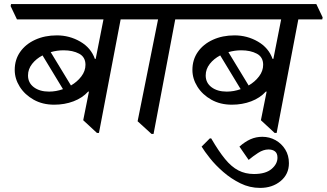

<svg xmlns="http://www.w3.org/2000/svg" viewBox="-20 -640 1598 939"><path d="M245 -128Q188 -128 144.5 -152.5Q101 -177 76.5 -216Q52 -255 52 -298Q52 -348 78.5 -386Q105 -424 152 -445.5Q199 -467 258 -467Q320 -467 372.5 -436.5Q425 -406 444 -352H448L486 -545H63L32 -610L34 -620H658L689 -555L687 -545H570L464 10H454L387 -52L415 -192H411Q383 -161 339.5 -144.5Q296 -128 245 -128ZM220 -192Q254 -192 288 -204L188 -369Q157 -353 137 -327.5Q117 -302 117 -271Q117 -235 145.5 -213.5Q174 -192 220 -192ZM228 -385 327 -222Q358 -240 378 -266.5Q398 -293 398 -323Q398 -361 367 -377.5Q336 -394 291 -394Q259 -394 228 -385Z M954 -545H837L731 15H721L653 -47L753 -545H665L634 -610L636 -620H925L956 -555Z M1114 -128Q1057 -128 1013.5 -152.5Q970 -177 945.5 -216Q921 -255 921 -298Q921 -348 947.5 -386Q974 -424 1021 -445.5Q1068 -467 1127 -467Q1189 -467 1241.5 -436.5Q1294 -406 1313 -352H1317L1355 -545H932L901 -610L903 -620H1527L1558 -555L1556 -545H1439L1333 10H1323L1256 -52L1284 -192H1280Q1252 -161 1208.5 -144.5Q1165 -128 1114 -128ZM1089 -192Q1123 -192 1157 -204L1057 -369Q1026 -353 1006 -327.5Q986 -302 986 -271Q986 -235 1014.5 -213.5Q1043 -192 1089 -192ZM1097 -385 1196 -222Q1227 -240 1247 -266.5Q1267 -293 1267 -323Q1267 -361 1236 -377.5Q1205 -394 1160 -394Q1128 -394 1097 -385Z M1196 142 1151 77Q1178 53 1205 41Q1232 29 1263 29Q1298 29 1327.5 45.5Q1357 62 1375 91Q1393 120 1393 158Q1393 212 1352.5 245.5Q1312 279 1252 279Q1201 279 1155.5 256.5Q1110 234 1072 201Q1034 168 1007 134Q980 100 966 77L1006 37H1013Q1049 99 1080.5 137.5Q1112 176 1146 193.5Q1180 211 1222 211Q1279 211 1308 186.5Q1337 162 1337 131Q1337 110 1325 100.5Q1313 91 1293 91Q1268 91 1242 108Q1216 125 1196 142Z"/></svg>

Font: Tiro Devanagari Marathi
Style: Italic
Weight: 400
Italic angle: -11°
Designer: Devanagari: John Hudson & Fiona Ross, assisted by Paul Hanslow. Latin: John Hudson with Paul Hanslow, assisted by Kaja S
Foundry: Tiro Typeworks Ltd.
Version: Version 1.52